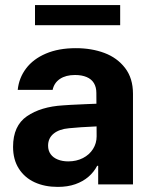

<svg xmlns="http://www.w3.org/2000/svg" viewBox="-20 -727 597 757"><path d="M298.9 -225.3 252.1 -221.4Q213.5 -218 191.6 -200.2Q169.6 -182.4 169.6 -152.6Q169.6 -133 179.7 -119.1Q189.7 -105.2 207.9 -98Q226.1 -90.7 248.9 -90.7Q281.5 -90.7 307 -103.8Q332.5 -116.9 346.7 -139.5Q361 -162.1 361 -189.6L359.9 -360.7Q359.9 -383.3 350.3 -399.2Q340.7 -415.1 321.6 -423.2Q302.5 -431.3 275.7 -431.3Q239.5 -431.3 216.4 -415.9Q193.4 -400.5 187.5 -372.7H49.9Q54.6 -419.5 82.7 -456.9Q110.8 -494.3 160.9 -515.7Q210.9 -537.1 279.1 -537.1Q341 -537.1 391.6 -518.2Q442.1 -499.3 473.2 -458.9Q504.3 -418.5 504.3 -357.3V0H367.1V-73.4H363.2Q350.1 -48.4 328.7 -30Q307.3 -11.5 277.1 -0.8Q246.8 9.9 207.7 9.9Q156.4 9.9 116.8 -8.2Q77.1 -26.4 54.3 -62.1Q31.5 -97.8 31.5 -148.2Q31.5 -231.2 86.2 -268.7Q140.9 -306.3 228.5 -311.6Q243.2 -313.1 318.9 -316.4L366.9 -318.3L367.8 -229Q348 -228.4 298.9 -225.3ZM453.8 -627.7H118V-707H453.8Z"/></svg>

Font: Pretendard Std Variable
Style: Regular
Weight: 400
Designer: Base glyphs from Inter by Rasmus Andersson; Hangeul glyphs from Noto Sans CJK(Source Han Sans) by Jang Soo-young and Kan
Foundry: Kil Hyung-jin
Version: Version 1.309;Glyphs 3.2 (3225)